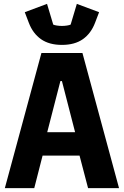

<svg xmlns="http://www.w3.org/2000/svg" viewBox="-20 -972 640 992"><path d="M435 0 391 -168H200L157 0H5L194 -698H406L595 0ZM300 -553H292L224 -289H368ZM300 -740Q234 -740 192 -769.5Q150 -799 129 -854L108 -909L223 -952L255 -845Q261 -842 274 -840Q287 -838 300 -838Q313 -838 326 -840Q339 -842 345 -845L377 -952L492 -909L471 -854Q450 -799 408 -769.5Q366 -740 300 -740Z"/></svg>

Font: Lilex Nerd Font
Style: Bold
Weight: 700
Designer: Mike Abbink, Paul van der Laan, Pieter van Rosmalen, Mikhael Khrustik
Foundry: Mikhael Khrustik
Version: Version 2.400; ttfautohint (v1.8.4.7-5d5b);Nerd Fonts 3.3.0